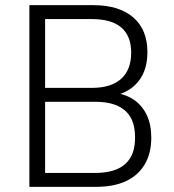

<svg xmlns="http://www.w3.org/2000/svg" viewBox="-20 -725 677 745"><path d="M94 0V-705H342Q442 -705 497 -657.5Q552 -610 552 -523Q552 -455 519.5 -412.5Q487 -370 431 -356V-364Q471 -358 501.5 -336.5Q532 -315 549.5 -278.5Q567 -242 567 -191Q567 -130 541.5 -87Q516 -44 468.5 -22Q421 0 353 0ZM155 -54H349Q380 -54 405 -59.5Q430 -65 448.5 -76Q467 -87 479.5 -103.5Q492 -120 498 -141.5Q504 -163 504 -191Q504 -220 498 -242Q492 -264 479.5 -280.5Q467 -297 448.5 -308Q430 -319 405.5 -324.5Q381 -330 350 -330H155ZM155 -384H336Q411 -384 450 -419Q489 -454 489 -521Q489 -585 451 -618Q413 -651 335 -651H155Z"/></svg>

Font: Nunito Sans 10pt SemiCondensed Light
Style: Regular
Weight: 300
Width: 4
Designer: Vernon Adams
Foundry: Vernon Adams
Version: Version 3.101;gftools[0.9.27]